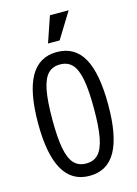

<svg xmlns="http://www.w3.org/2000/svg" viewBox="-125 -889 687 966"><g transform="rotate(-15 219.0 -406.0)"><path d="M36.1 -311.5Q36.1 -474.6 81.5 -554.7Q127 -634.8 218.8 -634.8Q312.5 -634.8 356.9 -555.2Q401.4 -475.6 401.4 -311.5Q401.4 -150.4 356.9 -70.3Q312.5 9.8 218.8 9.8Q127 9.8 81.5 -70.8Q36.1 -151.4 36.1 -311.5ZM327.1 -311.5Q327.1 -407.2 316.4 -463.4Q305.7 -519.5 282.2 -544.9Q258.8 -570.3 218.8 -570.3Q178.7 -570.3 155.3 -544.9Q131.8 -519.5 121.1 -463.4Q110.4 -407.2 110.4 -311.5Q110.4 -216.8 121.1 -161.1Q131.8 -105.5 155.3 -80.1Q178.7 -54.7 218.8 -54.7Q258.8 -54.7 282.2 -80.1Q305.7 -105.5 316.4 -161.1Q327.1 -216.8 327.1 -311.5ZM234.4 -822.3H332L249 -687.5H188.5Z"/></g></svg>

Font: Sudo Var
Style: Regular
Weight: 400
Monospace: yes
Designer: Jens Kutilek
Foundry: Jens Kutilek
Version: Version 0.065;FEAKit 1.0